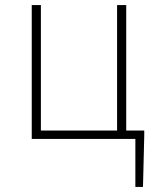

<svg xmlns="http://www.w3.org/2000/svg" viewBox="-20 -547 616 756"><path d="M477 -33H548V-13L543 189H513V0H105V-527H141V-33H441V-527H477Z"/></svg>

Font: Noto Sans Korean Thin
Style: Regular
Weight: 250
Designer: Ryoko NISHIZUKA  (kana & ideographs); Paul D. Hunt (Latin, Greek & Cyrillic); Wenlong ZHANG  (bopomofo); Sandoll Communi
Foundry: Adobe Systems Incorporated
Version: Version 1.0001;PS 1;hotconv 1.0.78;makeotf.lib2.5.61930